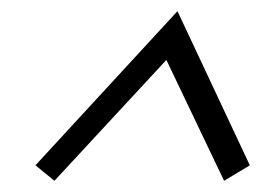

<svg xmlns="http://www.w3.org/2000/svg" viewBox="-20 -420 470 346"><path d="M299.8 -399.9 430.2 -122.1 383.8 -94.2 279.8 -312 78.1 -94.2 43.9 -122.1Z"/></svg>

Font: Pfennig
Style: Italic
Weight: 500
Italic angle: -13°
Version: Version 20120410 ; ttfautohint (v0.8)